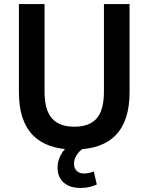

<svg xmlns="http://www.w3.org/2000/svg" viewBox="-20 -725 730 944"><path d="M345 10Q211 10 142 -60Q73 -130 73 -271V-705H199V-274Q199 -184 235.5 -143Q272 -102 346 -102Q420 -102 455.5 -143Q491 -184 491 -274V-705H617V-271Q617 -130 548.5 -60Q480 10 345 10ZM376 199Q323 199 293 172.5Q263 146 263 99Q263 58 289 20.5Q315 -17 359 -40L397 0Q382 8 370 20.5Q358 33 351 48Q344 63 344 80Q344 103 357.5 115.5Q371 128 393 128Q404 128 416 125.5Q428 123 441 118L456 182Q437 191 418 195Q399 199 376 199Z"/></svg>

Font: Nunito Sans 10pt SemiCondensed
Style: Bold
Weight: 700
Width: 4
Designer: Vernon Adams
Foundry: Vernon Adams
Version: Version 3.101;gftools[0.9.27]